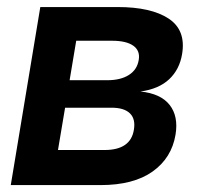

<svg xmlns="http://www.w3.org/2000/svg" viewBox="-20 -536 576 556"><path d="M11.2 0 96.7 -515.6H320.8Q417.5 -515.6 468.3 -482.2Q519 -448.7 507.3 -379.4Q500 -335 470 -306.6Q439.9 -278.3 386.7 -271Q445.3 -265.1 471.2 -232.2Q497.1 -199.2 488.3 -146Q477.1 -78.6 421.9 -39.3Q366.7 0 271 0ZM147.9 -101.6H282.7Q358.4 -101.6 367.7 -160.2Q373 -191.4 356.2 -207.8Q339.4 -224.1 303.2 -224.1H168.5ZM181.6 -303.7H290.5Q329.6 -303.7 353.5 -319.1Q377.4 -334.5 381.8 -362.8Q386.2 -389.2 366 -403.6Q345.7 -418 304.7 -418H200.7Z"/></svg>

Font: Inter Display Semi Bold
Style: Italic
Weight: 600
Italic angle: -9.39999°
Designer: Rasmus Andersson
Foundry: rsms
Version: Version 4.000;git-4fc901f